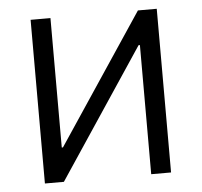

<svg xmlns="http://www.w3.org/2000/svg" viewBox="-44 -585 662 630"><g transform="rotate(-5 287.0 -269.5)"><path d="M494.6 0H429.2V-425.3H424.8L141.6 0H79.1V-539.1H144.5V-112.8H148.4L432.6 -539.1H494.6Z"/></g></svg>

Font: Inter 18pt Light
Style: Regular
Weight: 300
Designer: Rasmus Andersson
Foundry: rsms
Version: Version 4.001;git-66647c0bb